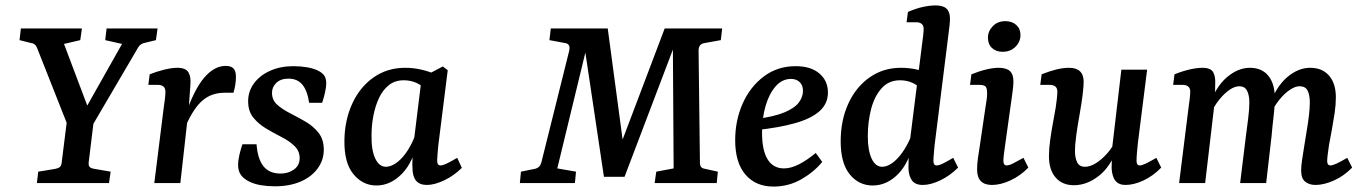

<svg xmlns="http://www.w3.org/2000/svg" viewBox="-20 -675 5021 708"><path d="M237 -194 116 -500Q114 -505 109 -510Q104 -515 96 -516L52 -527L57 -570H282L276 -527L216 -513L313 -256H285L430 -513L368 -527L373 -570H561L555 -527L514 -517Q498 -514 490 -501L310 -194ZM116 0 121 -42 182 -52Q194 -54 200.5 -59Q207 -64 208 -80L227 -232H326L307 -76Q306 -64 311 -59Q316 -54 330 -52L388 -42L382 0Z M549 0 584 -280Q586 -292 588 -309Q590 -326 590 -337Q590 -350 582.5 -356Q575 -362 563 -362H527L532 -401Q557 -411 585 -418Q613 -425 634 -425Q665 -425 675 -408Q685 -391 682 -361L676 -276L645 0ZM662 -246Q695 -344 732.5 -388Q770 -432 812 -432Q832 -432 841 -422.5Q850 -413 850 -392Q850 -376 847.5 -361.5Q845 -347 841 -333H808Q761 -333 728 -305.5Q695 -278 666 -213Z M994 12Q967 12 942.5 8Q918 4 898 -6Q878 -16 868 -30.5Q858 -45 858 -66Q858 -84 863 -105Q868 -126 874 -143H926Q930 -89 951.5 -62Q973 -35 1015 -35Q1043 -35 1064 -50Q1085 -65 1085 -92Q1085 -118 1066 -136.5Q1047 -155 1018.5 -169.5Q990 -184 961.5 -201Q933 -218 914 -241.5Q895 -265 895 -302Q895 -338 916.5 -367.5Q938 -397 976 -414Q1014 -431 1062 -431Q1088 -431 1111.5 -427Q1135 -423 1152 -415Q1170 -406 1176.5 -395Q1183 -384 1183 -368Q1183 -354 1178.5 -334Q1174 -314 1168 -296H1120Q1113 -342 1094.5 -363.5Q1076 -385 1044 -385Q1015 -385 999 -369.5Q983 -354 983 -333Q983 -306 1002 -289Q1021 -272 1049.5 -257.5Q1078 -243 1106.5 -226.5Q1135 -210 1154.5 -185.5Q1174 -161 1174 -123Q1174 -85 1151.5 -54Q1129 -23 1088.5 -5.5Q1048 12 994 12Z M1368 9Q1318 9 1283.5 -32.5Q1249 -74 1250 -157Q1251 -232 1279 -293Q1307 -354 1357.5 -389.5Q1408 -425 1474 -425Q1504 -425 1532.5 -418.5Q1561 -412 1584 -402L1559 -335Q1540 -358 1517.5 -368.5Q1495 -379 1469 -379Q1437 -379 1414.5 -361.5Q1392 -344 1378 -314.5Q1364 -285 1357 -249Q1350 -213 1350 -176Q1349 -122 1363.5 -91Q1378 -60 1403 -60Q1420 -60 1439.5 -73Q1459 -86 1477 -111Q1495 -136 1509 -171L1522 -164Q1505 -78 1462.5 -34.5Q1420 9 1368 9ZM1554 7Q1527 7 1514 -9Q1501 -25 1501 -56Q1500 -68 1501 -87Q1502 -106 1503 -129L1535 -389L1613 -430L1631 -416L1596 -137Q1595 -124 1593.5 -108Q1592 -92 1592 -84Q1592 -65 1604 -65Q1613 -65 1627.5 -72Q1642 -79 1666 -93L1683 -56Q1654 -27 1618 -10Q1582 7 1554 7Z M2561 -74Q2561 -56 2577 -53L2627 -42L2623 0H2394L2400 -42L2464 -54L2461 -544H2481L2283 -23H2207L2129 -545H2154L2035 -54L2104 -42L2100 0H1897L1901 -42L1955 -53Q1962 -55 1967.5 -60Q1973 -65 1976 -75L2079 -488Q2082 -502 2077.5 -508.5Q2073 -515 2065 -516L2006 -527L2011 -570H2221L2284 -100H2253L2431 -570H2643L2638 -527L2577 -516Q2566 -514 2561 -507Q2556 -500 2556 -488Z M2914 -431Q2970 -431 3001.5 -404Q3033 -377 3033 -334Q3033 -293 3002.5 -265.5Q2972 -238 2912.5 -221Q2853 -204 2766 -195L2768 -236Q2836 -245 2873.5 -261Q2911 -277 2926 -297.5Q2941 -318 2941 -340Q2941 -361 2928.5 -372.5Q2916 -384 2897 -384Q2864 -384 2840 -356.5Q2816 -329 2803 -284Q2790 -239 2790 -186Q2790 -121 2810.5 -87.5Q2831 -54 2871 -54Q2897 -54 2927 -69.5Q2957 -85 2988 -111L3012 -78Q2982 -41 2935 -14Q2888 13 2832 13Q2767 13 2729 -31Q2691 -75 2691 -158Q2691 -231 2718.5 -293Q2746 -355 2796.5 -393Q2847 -431 2914 -431Z M3383 7Q3355 7 3343 -9.5Q3331 -26 3330 -54Q3330 -68 3330.5 -87Q3331 -106 3332 -129L3380 -511Q3382 -525 3384 -542.5Q3386 -560 3386 -568Q3386 -581 3378.5 -587Q3371 -593 3359 -593H3323L3328 -631Q3358 -644 3383.5 -649.5Q3409 -655 3430 -655Q3458 -655 3470.5 -643Q3483 -631 3483 -606Q3483 -596 3481.5 -582Q3480 -568 3478 -553L3426 -137Q3425 -123 3423.5 -107.5Q3422 -92 3422 -81Q3422 -65 3434 -65Q3443 -65 3457 -72Q3471 -79 3495 -93L3513 -57Q3483 -27 3447.5 -10Q3412 7 3383 7ZM3198 9Q3147 9 3113.5 -32Q3080 -73 3080 -154Q3080 -231 3108 -292.5Q3136 -354 3186.5 -389.5Q3237 -425 3302 -425Q3333 -425 3361.5 -418.5Q3390 -412 3413 -402L3388 -335Q3369 -358 3347 -368.5Q3325 -379 3299 -379Q3257 -379 3230.5 -349Q3204 -319 3192 -272Q3180 -225 3180 -173Q3180 -121 3194 -90.5Q3208 -60 3233 -60Q3250 -60 3269 -73Q3288 -86 3306.5 -111.5Q3325 -137 3339 -171L3352 -164Q3335 -78 3293 -34.5Q3251 9 3198 9Z M3638 7Q3583 7 3583 -50Q3583 -68 3586 -91Q3589 -114 3593 -137L3614 -280Q3617 -297 3618.5 -309Q3620 -321 3620 -331Q3620 -352 3613 -357Q3606 -362 3593 -362H3557L3562 -401Q3592 -413 3617.5 -419Q3643 -425 3662 -425Q3691 -425 3704 -413Q3717 -401 3717 -375Q3717 -365 3715.5 -351Q3714 -337 3712 -323L3686 -137Q3684 -122 3682 -107Q3680 -92 3680 -82Q3680 -65 3692 -65Q3701 -65 3716 -72.5Q3731 -80 3754 -93L3772 -57Q3743 -27 3706.5 -10Q3670 7 3638 7ZM3677 -484Q3653 -484 3638 -498Q3623 -512 3623 -536Q3623 -560 3641 -578.5Q3659 -597 3687 -597Q3712 -597 3727.5 -583Q3743 -569 3743 -546Q3743 -521 3724.5 -502.5Q3706 -484 3677 -484Z M3940 8Q3897 8 3872.5 -20.5Q3848 -49 3848 -99Q3848 -126 3852.5 -158.5Q3857 -191 3863 -223Q3869 -255 3873 -279Q3875 -293 3877 -309.5Q3879 -326 3879 -337Q3879 -350 3871.5 -356Q3864 -362 3852 -362H3816L3821 -401Q3851 -413 3876 -419Q3901 -425 3922 -425Q3976 -425 3976 -373Q3976 -365 3975 -353Q3974 -341 3972 -324Q3968 -292 3961 -253Q3954 -214 3949 -178.5Q3944 -143 3944 -117Q3944 -93 3952 -76.5Q3960 -60 3981 -60Q4000 -60 4021.5 -73.5Q4043 -87 4062.5 -109Q4082 -131 4095 -159L4102 -132Q4076 -61 4032 -26.5Q3988 8 3940 8ZM4130 7Q4106 7 4093.5 -8Q4081 -23 4079 -55Q4079 -68 4080 -89Q4081 -110 4081 -129L4115 -418H4210L4176 -148Q4174 -130 4172.5 -112Q4171 -94 4171 -82Q4171 -65 4183 -65Q4191 -65 4205.5 -72Q4220 -79 4244 -93L4262 -57Q4232 -26 4196.5 -9.5Q4161 7 4130 7Z M4831 7Q4808 7 4793 -5Q4778 -17 4778 -46Q4778 -64 4781.5 -86Q4785 -108 4789 -134Q4793 -160 4798 -189.5Q4803 -219 4806.5 -247.5Q4810 -276 4810 -297Q4810 -324 4802 -340.5Q4794 -357 4772 -357Q4756 -357 4736 -343.5Q4716 -330 4697.5 -307Q4679 -284 4666 -256L4659 -282Q4685 -355 4726 -390Q4767 -425 4811 -425Q4856 -425 4881 -396Q4906 -367 4906 -316Q4906 -289 4901.5 -258.5Q4897 -228 4891.5 -198Q4886 -168 4881 -142Q4878 -121 4876 -106Q4874 -91 4874 -81Q4874 -65 4886 -65Q4894 -65 4909 -72Q4924 -79 4948 -93L4966 -57Q4936 -26 4899 -9.5Q4862 7 4831 7ZM4328 0 4363 -280Q4365 -292 4367 -310Q4369 -328 4369 -337Q4369 -350 4361.5 -356Q4354 -362 4342 -362H4306L4311 -401Q4341 -413 4367.5 -419Q4394 -425 4414 -425Q4445 -425 4454 -408Q4463 -391 4461 -362L4460 -306L4424 0ZM4553 0 4574 -171Q4578 -201 4582.5 -237Q4587 -273 4587 -297Q4587 -324 4578.5 -340.5Q4570 -357 4550 -357Q4533 -357 4513.5 -343.5Q4494 -330 4475.5 -307Q4457 -284 4445 -256L4437 -282Q4463 -355 4504 -390Q4545 -425 4589 -425Q4633 -425 4657 -395.5Q4681 -366 4681 -313Q4681 -284 4676.5 -247Q4672 -210 4669 -174L4649 0Z"/></svg>

Font: Yrsa Medium
Style: Italic
Weight: 500
Italic angle: -7.10001°
Designer: Anna Giedrys (Yrsa+Rasa design), David Brezina (Yrsa art-direction, Rasa art-direction, design)
Foundry: Rosetta Type Foundry
Version: Version 2.004